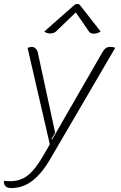

<svg xmlns="http://www.w3.org/2000/svg" viewBox="-40 -747 616 975"><path d="M-20 171Q-12 173 14 173Q64 173 102 143Q140 113 181 41L213 -14L100 -504Q115 -509 121 -509Q132 -509 140.5 -501Q149 -493 152 -480L240 -73L221 -40L225 -39L479 -480Q488 -496 497.5 -502.5Q507 -509 520 -509Q535 -509 545 -504L219 54Q173 134 124.5 171Q76 208 17 208Q-22 208 -20 171ZM214 -577Q196 -577 185 -587L336 -720Q343 -727 353 -727Q362 -727 367 -720L471 -587Q454 -576 438 -576Q418 -576 411 -588L345 -684L245 -588Q234 -577 214 -577Z"/></svg>

Font: K2D Thin
Style: Italic
Weight: 100
Italic angle: -10°
Designer: Katatrad Aksorn Co.,Ltd.
Foundry: Cadson Demak Co.,Ltd.
Version: Version 1.000; ttfautohint (v1.6)